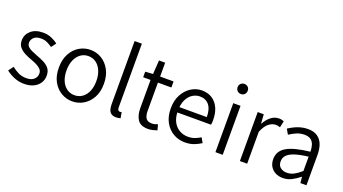

<svg xmlns="http://www.w3.org/2000/svg" viewBox="-57 -1244 3190 1786"><g transform="rotate(20 1538.0 -351.0)"><path d="M209 12Q157 12 110 -7.5Q63 -27 29 -55L66 -104Q97 -79 131.5 -62Q166 -45 212 -45Q262 -45 287 -69Q312 -93 312 -126Q312 -152 295 -169.5Q278 -187 252.5 -199.5Q227 -212 199 -222Q165 -234 131 -251Q97 -268 74.5 -294Q52 -320 52 -361Q52 -418 95.5 -457.5Q139 -497 217 -497Q261 -497 299 -481Q337 -465 364 -443L329 -396Q304 -414 277.5 -426.5Q251 -439 217 -439Q169 -439 146 -416.5Q123 -394 123 -365Q123 -341 138.5 -325.5Q154 -310 179 -299Q204 -288 232 -277Q268 -264 302.5 -247.5Q337 -231 360 -204Q383 -177 383 -130Q383 -92 363 -59.5Q343 -27 304 -7.5Q265 12 209 12Z M686 12Q627 12 576 -18Q525 -48 494 -104.5Q463 -161 463 -242Q463 -322 494 -379.5Q525 -437 576 -467Q627 -497 686 -497Q745 -497 795.5 -467Q846 -437 877.5 -379.5Q909 -322 909 -242Q909 -161 877.5 -104.5Q846 -48 795.5 -18Q745 12 686 12ZM686 -49Q730 -49 763.5 -73Q797 -97 815.5 -140.5Q834 -184 834 -242Q834 -299 815.5 -343Q797 -387 763.5 -411.5Q730 -436 686 -436Q643 -436 609.5 -411.5Q576 -387 557.5 -343Q539 -299 539 -242Q539 -184 557.5 -140.5Q576 -97 609.5 -73Q643 -49 686 -49Z M1120 12Q1092 12 1074.5 0.5Q1057 -11 1049 -33.5Q1041 -56 1041 -89V-714H1113V-83Q1113 -65 1120 -57Q1127 -49 1136 -49Q1139 -49 1143 -49.5Q1147 -50 1154 -51L1164 5Q1156 8 1145.5 10Q1135 12 1120 12Z M1438 12Q1362 12 1333 -32Q1304 -76 1304 -146V-425H1231V-480L1307 -485L1316 -622H1377V-485H1510V-425H1377V-144Q1377 -99 1393.5 -73.5Q1410 -48 1454 -48Q1467 -48 1482.5 -52Q1498 -56 1510 -61L1525 -6Q1505 1 1481.5 6.5Q1458 12 1438 12Z M1801 12Q1737 12 1685 -18.5Q1633 -49 1602 -105.5Q1571 -162 1571 -242Q1571 -320 1602 -377.5Q1633 -435 1682.5 -466Q1732 -497 1788 -497Q1848 -497 1891 -469Q1934 -441 1956.5 -390.5Q1979 -340 1979 -270Q1979 -259 1978 -247Q1977 -235 1975 -226H1628L1627 -279H1914Q1914 -357 1881 -397.5Q1848 -438 1789 -438Q1753 -438 1719 -417.5Q1685 -397 1663 -353.5Q1641 -310 1641 -242Q1641 -177 1664 -134Q1687 -91 1725.5 -69Q1764 -47 1810 -47Q1846 -47 1876 -58Q1906 -69 1933 -86L1960 -38Q1929 -18 1890.5 -3Q1852 12 1801 12Z M2101 0V-485H2173V0ZM2138 -589Q2117 -589 2102.5 -603Q2088 -617 2088 -640Q2088 -661 2102.5 -675Q2117 -689 2138 -689Q2160 -689 2174 -675Q2188 -661 2188 -640Q2188 -617 2174 -603Q2160 -589 2138 -589Z M2343 0V-485H2403L2409 -396H2412Q2437 -442 2472.5 -469.5Q2508 -497 2550 -497Q2565 -497 2577 -494.5Q2589 -492 2600 -487L2586 -423Q2574 -427 2564.5 -429Q2555 -431 2540 -431Q2509 -431 2475 -405.5Q2441 -380 2415 -316V0Z M2770 12Q2730 12 2698 -4Q2666 -20 2647 -50.5Q2628 -81 2628 -124Q2628 -204 2700.5 -246.5Q2773 -289 2930 -306Q2930 -338 2921.5 -368.5Q2913 -399 2890.5 -417.5Q2868 -436 2826 -436Q2782 -436 2744.5 -419Q2707 -402 2679 -383L2650 -433Q2671 -447 2700 -462Q2729 -477 2764 -487Q2799 -497 2838 -497Q2896 -497 2932.5 -472Q2969 -447 2985.5 -403Q3002 -359 3002 -300V0H2942L2936 -59H2933Q2898 -30 2857 -9Q2816 12 2770 12ZM2789 -47Q2826 -47 2859 -64.5Q2892 -82 2930 -115V-257Q2844 -247 2794 -229.5Q2744 -212 2722 -187Q2700 -162 2700 -129Q2700 -86 2726.5 -66.5Q2753 -47 2789 -47Z"/></g></svg>

Font: Assistant ExtraLight
Style: Regular
Weight: 400
Version: Version 3.000